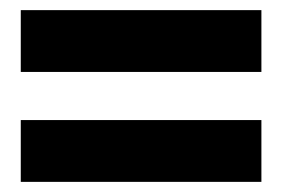

<svg xmlns="http://www.w3.org/2000/svg" viewBox="-20 -475 570 379"><path d="M21 -333V-455H496V-333ZM21 -116V-238H496V-116Z"/></svg>

Font: TitilliumText22L Xb
Style: Bold
Weight: 400
Designer: Campivisivi
Foundry: Campivisivi
Version: 1.000